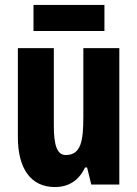

<svg xmlns="http://www.w3.org/2000/svg" viewBox="-20 -744 554 774"><path d="M401 -724H115V-619H401ZM461 -550H316V-274C316 -177 307 -119 245 -119C210 -119 197 -159 197 -237V-550H52V-191C52 -65 104 10 201 10C258 10 298 -17 323 -69H331L348 0H461Z"/></svg>

Font: Noto Sans Arabic UI XCn XBd
Style: Regular
Weight: 800
Width: 2
Designer: Monotype Design Team, Nadine Chahine and Nizar Qandah
Foundry: Monotype Imaging Inc.
Version: Version 2.010